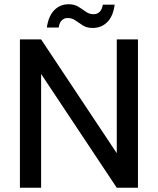

<svg xmlns="http://www.w3.org/2000/svg" viewBox="-20 -886 745 906"><path d="M74 0V-700H174L531 -163V-700H631V0H531L174 -537V0ZM417 -754Q390 -754 371 -766Q352 -778 336 -789.5Q320 -801 299 -801Q283 -801 271.5 -790Q260 -779 257 -756H201Q209 -811 236.5 -838.5Q264 -866 304 -866Q331 -866 349.5 -854.5Q368 -843 384.5 -831Q401 -819 422 -819Q439 -819 450.5 -830.5Q462 -842 465 -864H521Q514 -809 486 -781.5Q458 -754 417 -754Z"/></svg>

Font: DM Sans 12pt Medium
Style: Regular
Weight: 500
Version: Version 4.004;gftools[0.9.30]